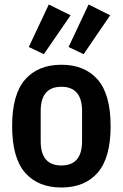

<svg xmlns="http://www.w3.org/2000/svg" viewBox="-20 -822 546 854"><path d="M253 12Q149 12 91.5 -54Q34 -120 34 -261Q34 -402 91.5 -468Q149 -534 253 -534Q357 -534 414.5 -468Q472 -402 472 -261Q472 -120 414.5 -54Q357 12 253 12ZM253 -86Q345 -86 345 -194V-328Q345 -436 253 -436Q161 -436 161 -328V-194Q161 -86 253 -86ZM175 -581 108 -613 197 -802 294 -754ZM352 -581 285 -613 374 -802 470 -754Z"/></svg>

Font: IBM Plex Sans Condensed SemiBold
Style: Regular
Weight: 600
Width: 3
Designer: Mike Abbink, Paul van der Laan, Pieter van Rosmalen
Foundry: Bold Monday
Version: Version 1.3